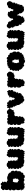

<svg xmlns="http://www.w3.org/2000/svg" viewBox="2534 -3298 791 5900"><g transform="rotate(-90 2930.0 -348.5)"><path d="M387 -17Q379 1 361 4Q343 7 323.5 -0.5Q304 -8 292 -22Q285 -13 272.5 -10.5Q260 -8 246 -19Q242 9 230 17Q218 25 208 15Q198 5 202 -21Q199 -5 180.5 3Q162 11 138.5 10.5Q115 10 97.5 1Q80 -8 80 -25Q59 -21 50 -31Q41 -41 45 -54Q49 -67 70 -71Q41 -71 31 -81Q21 -91 31 -101Q41 -111 70 -111Q56 -111 48 -125.5Q40 -140 37 -161.5Q34 -183 37 -204.5Q40 -226 48 -240.5Q56 -255 70 -255Q51 -255 41 -274.5Q31 -294 31 -319Q31 -344 41 -363.5Q51 -383 70 -383Q49 -383 39 -396.5Q29 -410 29 -427Q29 -444 39 -457.5Q49 -471 70 -471Q54 -471 46.5 -491Q39 -511 39 -537Q39 -563 46.5 -583Q54 -603 70 -603Q54 -603 45.5 -615Q37 -627 37 -643Q37 -659 45.5 -671Q54 -683 70 -683Q70 -699 86 -708Q102 -717 123.5 -717Q145 -717 161.5 -709Q178 -701 178 -685Q178 -704 190.5 -713.5Q203 -723 219.5 -723.5Q236 -724 248.5 -714.5Q261 -705 261 -685Q287 -684 295 -671Q303 -658 293.5 -646Q284 -634 259 -635Q278 -635 287.5 -623Q297 -611 297 -595Q297 -579 287.5 -567Q278 -555 259 -555Q276 -555 284.5 -548.5Q293 -542 294 -534Q311 -534 326 -523.5Q341 -513 339 -497Q344 -510 364.5 -517.5Q385 -525 409.5 -526Q434 -527 452.5 -520Q471 -513 472 -498Q481 -510 501.5 -503.5Q522 -497 542.5 -480.5Q563 -464 574 -446Q585 -428 576 -416Q596 -420 610.5 -404Q625 -388 630.5 -364Q636 -340 630 -319.5Q624 -299 604 -294Q621 -294 629 -279.5Q637 -265 637 -246Q637 -227 628 -213Q619 -199 602 -199Q618 -194 620.5 -175Q623 -156 616.5 -134Q610 -112 597 -98Q584 -84 569 -89Q580 -76 576.5 -62Q573 -48 561.5 -37.5Q550 -27 536 -25Q522 -23 510 -35Q515 -14 502.5 -1Q490 12 469 16Q448 20 425.5 12Q403 4 387 -17ZM258 -278Q273 -278 278 -271Q283 -264 278 -257Q273 -250 258 -250Q268 -251 273.5 -241Q279 -231 279.5 -218.5Q280 -206 274 -199Q285 -201 299.5 -194.5Q314 -188 327.5 -177Q341 -166 348 -156Q348 -170 365 -187Q382 -204 395 -204Q385 -211 383.5 -227.5Q382 -244 388.5 -258Q395 -272 408 -271Q399 -272 393 -285Q387 -298 385 -313.5Q383 -329 388 -338Q378 -333 367 -339.5Q356 -346 354 -357Q346 -345 330.5 -344.5Q315 -344 307 -355Q306 -347 301 -344Q296 -341 289 -345Q294 -334 287.5 -322Q281 -310 269 -309Q286 -304 283 -290.5Q280 -277 258 -278Z M826 -29Q815 -16 799 -19Q783 -22 769.5 -34Q756 -46 751 -61.5Q746 -77 757 -89Q739 -82 726.5 -87.5Q714 -93 709 -104.5Q704 -116 709.5 -129Q715 -142 733 -149Q712 -147 700.5 -158Q689 -169 687.5 -185Q686 -201 695.5 -214Q705 -227 726 -229Q706 -229 696 -244Q686 -259 686 -279Q686 -299 696 -314Q706 -329 726 -329Q703 -329 695.5 -339Q688 -349 695.5 -359Q703 -369 726 -369Q701 -369 692.5 -382Q684 -395 692.5 -408Q701 -421 726 -421Q704 -426 696 -440Q688 -454 691.5 -468.5Q695 -483 708.5 -491.5Q722 -500 744 -495Q744 -513 758.5 -523.5Q773 -534 794.5 -537.5Q816 -541 837 -537.5Q858 -534 872.5 -523.5Q887 -513 887 -495Q907 -507 922 -498Q937 -489 939 -471.5Q941 -454 921 -442Q934 -442 940.5 -430Q947 -418 947 -402Q947 -386 940.5 -374Q934 -362 921 -362Q936 -362 944 -349Q952 -336 952 -319Q952 -302 944 -288.5Q936 -275 921 -275Q936 -276 944.5 -265Q953 -254 953.5 -238.5Q954 -223 947 -212Q965 -214 987.5 -205Q1010 -196 1023 -182Q1027 -193 1035.5 -201.5Q1044 -210 1054 -212Q1039 -220 1043.5 -236Q1048 -252 1071 -252Q1057 -252 1049.5 -270Q1042 -288 1042 -311.5Q1042 -335 1049.5 -352.5Q1057 -370 1071 -370Q1051 -370 1044.5 -381Q1038 -392 1044.5 -403Q1051 -414 1071 -414Q1056 -416 1049.5 -429Q1043 -442 1045 -458Q1047 -474 1056 -485.5Q1065 -497 1081 -495Q1081 -517 1092.5 -528Q1104 -539 1118.5 -539Q1133 -539 1144.5 -528Q1156 -517 1156 -495Q1156 -518 1169 -525.5Q1182 -533 1195 -525.5Q1208 -518 1208 -495Q1216 -510 1229 -512Q1242 -514 1253.5 -507.5Q1265 -501 1269.5 -488.5Q1274 -476 1265 -461Q1285 -461 1295 -451Q1305 -441 1305 -427.5Q1305 -414 1295 -403.5Q1285 -393 1265 -393Q1290 -393 1298 -379.5Q1306 -366 1298 -352Q1290 -338 1265 -338Q1281 -338 1289 -320.5Q1297 -303 1297 -280Q1297 -257 1289 -239.5Q1281 -222 1265 -222Q1285 -222 1294.5 -207.5Q1304 -193 1304 -174Q1304 -155 1294.5 -141Q1285 -127 1265 -127Q1277 -124 1280 -107.5Q1283 -91 1278.5 -70.5Q1274 -50 1264.5 -36Q1255 -22 1243 -25Q1243 1 1229 9.5Q1215 18 1201 9.5Q1187 1 1187 -25Q1187 0 1172.5 8.5Q1158 17 1143 9Q1128 1 1128 -25Q1121 -4 1110 2Q1099 8 1090.5 1Q1082 -6 1083 -23Q1075 -7 1053.5 -2Q1032 3 1013 -4.5Q994 -12 994 -32Q995 -18 980 -8.5Q965 1 939.5 3Q914 5 884 -2Q854 -9 826 -29Z M1500 -29Q1489 -16 1473 -19Q1457 -22 1443.5 -34Q1430 -46 1425 -61.5Q1420 -77 1431 -89Q1413 -82 1400.5 -87.5Q1388 -93 1383 -104.5Q1378 -116 1383.5 -129Q1389 -142 1407 -149Q1386 -147 1374.5 -158Q1363 -169 1361.5 -185Q1360 -201 1369.5 -214Q1379 -227 1400 -229Q1380 -229 1370 -244Q1360 -259 1360 -279Q1360 -299 1370 -314Q1380 -329 1400 -329Q1377 -329 1369.5 -339Q1362 -349 1369.5 -359Q1377 -369 1400 -369Q1375 -369 1366.5 -382Q1358 -395 1366.5 -408Q1375 -421 1400 -421Q1378 -426 1370 -440Q1362 -454 1365.5 -468.5Q1369 -483 1382.5 -491.5Q1396 -500 1418 -495Q1418 -513 1432.5 -523.5Q1447 -534 1468.5 -537.5Q1490 -541 1511 -537.5Q1532 -534 1546.5 -523.5Q1561 -513 1561 -495Q1581 -507 1596 -498Q1611 -489 1613 -471.5Q1615 -454 1595 -442Q1608 -442 1614.5 -430Q1621 -418 1621 -402Q1621 -386 1614.5 -374Q1608 -362 1595 -362Q1610 -362 1618 -349Q1626 -336 1626 -319Q1626 -302 1618 -288.5Q1610 -275 1595 -275Q1610 -276 1618.5 -265Q1627 -254 1627.5 -238.5Q1628 -223 1621 -212Q1639 -214 1661.5 -205Q1684 -196 1697 -182Q1701 -193 1709.5 -201.5Q1718 -210 1728 -212Q1713 -220 1717.5 -236Q1722 -252 1745 -252Q1731 -252 1723.5 -270Q1716 -288 1716 -311.5Q1716 -335 1723.5 -352.5Q1731 -370 1745 -370Q1725 -370 1718.5 -381Q1712 -392 1718.5 -403Q1725 -414 1745 -414Q1730 -416 1723.5 -429Q1717 -442 1719 -458Q1721 -474 1730 -485.5Q1739 -497 1755 -495Q1755 -517 1766.5 -528Q1778 -539 1792.5 -539Q1807 -539 1818.5 -528Q1830 -517 1830 -495Q1830 -518 1843 -525.5Q1856 -533 1869 -525.5Q1882 -518 1882 -495Q1890 -510 1903 -512Q1916 -514 1927.5 -507.5Q1939 -501 1943.5 -488.5Q1948 -476 1939 -461Q1959 -461 1969 -451Q1979 -441 1979 -427.5Q1979 -414 1969 -403.5Q1959 -393 1939 -393Q1964 -393 1972 -379.5Q1980 -366 1972 -352Q1964 -338 1939 -338Q1955 -338 1963 -320.5Q1971 -303 1971 -280Q1971 -257 1963 -239.5Q1955 -222 1939 -222Q1959 -222 1968.5 -207.5Q1978 -193 1978 -174Q1978 -155 1968.5 -141Q1959 -127 1939 -127Q1951 -124 1954 -107.5Q1957 -91 1952.5 -70.5Q1948 -50 1938.5 -36Q1929 -22 1917 -25Q1917 1 1903 9.5Q1889 18 1875 9.5Q1861 1 1861 -25Q1861 0 1846.5 8.5Q1832 17 1817 9Q1802 1 1802 -25Q1795 -4 1784 2Q1773 8 1764.5 1Q1756 -6 1757 -23Q1749 -7 1727.5 -2Q1706 3 1687 -4.5Q1668 -12 1668 -32Q1669 -18 1654 -8.5Q1639 1 1613.5 3Q1588 5 1558 -2Q1528 -9 1500 -29Z M2079 -95Q2063 -95 2053 -109Q2043 -123 2040 -143.5Q2037 -164 2040 -185Q2043 -206 2053 -220Q2063 -234 2079 -234Q2058 -234 2048 -249Q2038 -264 2038 -284Q2038 -304 2048 -319Q2058 -334 2079 -334Q2059 -334 2049 -352Q2039 -370 2039 -393.5Q2039 -417 2049 -435Q2059 -453 2079 -453Q2058 -453 2050.5 -463Q2043 -473 2050.5 -483Q2058 -493 2079 -493Q2079 -508 2094.5 -516Q2110 -524 2131 -524Q2152 -524 2168 -517Q2184 -510 2184 -495Q2189 -513 2201.5 -520.5Q2214 -528 2228 -525.5Q2242 -523 2251.5 -512.5Q2261 -502 2259 -485Q2263 -497 2279.5 -503Q2296 -509 2315.5 -508.5Q2335 -508 2349.5 -501Q2364 -494 2365 -480Q2362 -502 2380.5 -515Q2399 -528 2424.5 -531.5Q2450 -535 2471 -526.5Q2492 -518 2495 -497Q2514 -496 2522.5 -477Q2531 -458 2529.5 -433.5Q2528 -409 2518 -390.5Q2508 -372 2489 -373Q2505 -359 2502 -345Q2499 -331 2485.5 -326Q2472 -321 2456 -335Q2456 -320 2442 -311Q2428 -302 2407.5 -299.5Q2387 -297 2368 -301Q2349 -305 2339 -316Q2342 -301 2330.5 -290.5Q2319 -280 2305 -283Q2314 -267 2313 -241.5Q2312 -216 2301.5 -196.5Q2291 -177 2273 -178Q2290 -178 2299 -166Q2308 -154 2308 -138.5Q2308 -123 2299 -111Q2290 -99 2273 -99Q2288 -94 2292.5 -80.5Q2297 -67 2292.5 -52.5Q2288 -38 2277 -29Q2266 -20 2251 -25Q2251 -6 2234 3.5Q2217 13 2194 13Q2171 13 2153.5 3.5Q2136 -6 2136 -25Q2136 -6 2128 2.5Q2120 11 2108.5 5Q2097 -1 2088.5 -25Q2080 -49 2079 -95Z M2744 -53Q2724 -45 2712.5 -53.5Q2701 -62 2703.5 -75.5Q2706 -89 2726 -98Q2712 -92 2697.5 -103Q2683 -114 2671 -134Q2659 -154 2653 -177Q2647 -200 2649.5 -218Q2652 -236 2666 -242Q2641 -231 2628.5 -238.5Q2616 -246 2619.5 -260.5Q2623 -275 2648 -286Q2625 -276 2613 -283Q2601 -290 2604.5 -303.5Q2608 -317 2631 -326Q2615 -320 2600.5 -331.5Q2586 -343 2578 -362.5Q2570 -382 2572 -400.5Q2574 -419 2590 -426Q2563 -415 2548 -425Q2533 -435 2536.5 -452.5Q2540 -470 2567 -481Q2557 -506 2561.5 -517.5Q2566 -529 2577.5 -524Q2589 -519 2599 -495Q2599 -514 2610 -523.5Q2621 -533 2635 -533Q2649 -533 2659.5 -523.5Q2670 -514 2670 -495Q2674 -514 2686.5 -521.5Q2699 -529 2713 -526Q2727 -523 2736 -511.5Q2745 -500 2741 -480Q2761 -487 2775.5 -477Q2790 -467 2796.5 -449Q2803 -431 2797.5 -414Q2792 -397 2772 -390Q2787 -395 2799 -386Q2811 -377 2816.5 -361Q2822 -345 2818.5 -330.5Q2815 -316 2799 -311Q2817 -317 2828.5 -309Q2840 -301 2842 -288Q2847 -288 2852 -285Q2853 -299 2862.5 -308.5Q2872 -318 2886 -314Q2874 -318 2873.5 -334.5Q2873 -351 2879.5 -370.5Q2886 -390 2897 -403Q2908 -416 2919 -412Q2892 -421 2887 -435.5Q2882 -450 2895 -458Q2908 -466 2935 -457Q2930 -470 2943 -482Q2956 -494 2976.5 -501.5Q2997 -509 3015 -508.5Q3033 -508 3038 -495Q3038 -517 3049.5 -524Q3061 -531 3073 -524Q3085 -517 3085 -495Q3097 -496 3104 -485Q3111 -474 3112.5 -459Q3114 -444 3108.5 -432Q3103 -420 3091 -419Q3109 -411 3113 -395Q3117 -379 3110.5 -363Q3104 -347 3090 -338.5Q3076 -330 3057 -337Q3071 -332 3071.5 -313.5Q3072 -295 3063.5 -274.5Q3055 -254 3041.5 -241Q3028 -228 3015 -234Q3039 -224 3043 -209.5Q3047 -195 3034 -187.5Q3021 -180 2996 -190Q3017 -181 3020 -160.5Q3023 -140 3014 -118Q3005 -96 2988 -83.5Q2971 -71 2950 -79Q2957 -67 2944.5 -52.5Q2932 -38 2911.5 -27Q2891 -16 2872 -14Q2853 -12 2846 -25Q2846 -10 2833 -2.5Q2820 5 2802 2.5Q2784 0 2767.5 -13.5Q2751 -27 2744 -53Z M3227 -95Q3211 -95 3201 -109Q3191 -123 3188 -143.5Q3185 -164 3188 -185Q3191 -206 3201 -220Q3211 -234 3227 -234Q3206 -234 3196 -249Q3186 -264 3186 -284Q3186 -304 3196 -319Q3206 -334 3227 -334Q3207 -334 3197 -352Q3187 -370 3187 -393.5Q3187 -417 3197 -435Q3207 -453 3227 -453Q3206 -453 3198.5 -463Q3191 -473 3198.5 -483Q3206 -493 3227 -493Q3227 -508 3242.5 -516Q3258 -524 3279 -524Q3300 -524 3316 -517Q3332 -510 3332 -495Q3337 -513 3349.5 -520.5Q3362 -528 3376 -525.5Q3390 -523 3399.5 -512.5Q3409 -502 3407 -485Q3411 -497 3427.5 -503Q3444 -509 3463.5 -508.5Q3483 -508 3497.5 -501Q3512 -494 3513 -480Q3510 -502 3528.5 -515Q3547 -528 3572.5 -531.5Q3598 -535 3619 -526.5Q3640 -518 3643 -497Q3662 -496 3670.5 -477Q3679 -458 3677.5 -433.5Q3676 -409 3666 -390.5Q3656 -372 3637 -373Q3653 -359 3650 -345Q3647 -331 3633.5 -326Q3620 -321 3604 -335Q3604 -320 3590 -311Q3576 -302 3555.5 -299.5Q3535 -297 3516 -301Q3497 -305 3487 -316Q3490 -301 3478.5 -290.5Q3467 -280 3453 -283Q3462 -267 3461 -241.5Q3460 -216 3449.5 -196.5Q3439 -177 3421 -178Q3438 -178 3447 -166Q3456 -154 3456 -138.5Q3456 -123 3447 -111Q3438 -99 3421 -99Q3436 -94 3440.5 -80.5Q3445 -67 3440.5 -52.5Q3436 -38 3425 -29Q3414 -20 3399 -25Q3399 -6 3382 3.5Q3365 13 3342 13Q3319 13 3301.5 3.5Q3284 -6 3284 -25Q3284 -6 3276 2.5Q3268 11 3256.5 5Q3245 -1 3236.5 -25Q3228 -49 3227 -95Z M3904 -23Q3899 -8 3885.5 -3.5Q3872 1 3857.5 -4Q3843 -9 3834.5 -20.5Q3826 -32 3831 -47Q3822 -39 3807 -46Q3792 -53 3776.5 -68Q3761 -83 3749.5 -101.5Q3738 -120 3734.5 -136Q3731 -152 3740 -159Q3713 -155 3701.5 -167.5Q3690 -180 3697 -195.5Q3704 -211 3731 -215Q3716 -215 3708.5 -226Q3701 -237 3700.5 -251.5Q3700 -266 3707.5 -277.5Q3715 -289 3730 -289Q3714 -292 3708.5 -307Q3703 -322 3706.5 -339.5Q3710 -357 3720.5 -369Q3731 -381 3747 -378Q3730 -389 3728 -404Q3726 -419 3733.5 -430.5Q3741 -442 3755.5 -445.5Q3770 -449 3787 -438Q3778 -451 3782 -463.5Q3786 -476 3797 -483.5Q3808 -491 3821 -490Q3834 -489 3843 -476Q3836 -497 3844 -507.5Q3852 -518 3864.5 -515Q3877 -512 3885 -491Q3882 -507 3890 -516Q3898 -525 3910.5 -527.5Q3923 -530 3934 -524Q3945 -518 3948 -503Q3948 -518 3962.5 -525.5Q3977 -533 3996 -533Q4015 -533 4029.5 -525.5Q4044 -518 4044 -503Q4048 -524 4063.5 -532Q4079 -540 4096 -536.5Q4113 -533 4123.5 -519.5Q4134 -506 4130 -484Q4137 -498 4150.5 -499Q4164 -500 4176.5 -493.5Q4189 -487 4194.5 -475Q4200 -463 4192 -449Q4208 -460 4224 -453.5Q4240 -447 4250.5 -432Q4261 -417 4262 -399.5Q4263 -382 4247 -372Q4264 -373 4275.5 -360Q4287 -347 4292.5 -326.5Q4298 -306 4297 -284.5Q4296 -263 4287.5 -248Q4279 -233 4262 -231Q4283 -227 4290 -210.5Q4297 -194 4293.5 -174.5Q4290 -155 4276.5 -142Q4263 -129 4243 -133Q4258 -123 4259.5 -109.5Q4261 -96 4253 -85Q4245 -74 4232 -70.5Q4219 -67 4204 -77Q4213 -63 4209 -50.5Q4205 -38 4193.5 -31Q4182 -24 4168.5 -25Q4155 -26 4147 -40Q4153 -21 4141 -10Q4129 1 4113.5 -1.5Q4098 -4 4092 -24Q4096 0 4083 9.5Q4070 19 4054.5 13Q4039 7 4036 -16Q4038 27 4006 27Q3974 27 3904 -23ZM4062 -180Q4051 -181 4046.5 -196Q4042 -211 4042.5 -231.5Q4043 -252 4048 -268Q4053 -284 4063 -287Q4053 -287 4043.5 -301Q4034 -315 4028.5 -333.5Q4023 -352 4024 -366Q4015 -358 4002 -360Q3989 -362 3982 -373Q3981 -365 3976 -363Q3971 -361 3965 -365Q3968 -351 3963.5 -332.5Q3959 -314 3950 -300Q3941 -286 3930 -286Q3942 -283 3945.5 -269Q3949 -255 3944 -241.5Q3939 -228 3926 -228Q3937 -230 3945.5 -216.5Q3954 -203 3957.5 -185Q3961 -167 3958 -154Q3972 -162 4000 -163Q4028 -164 4062 -180Z M4482 -29Q4471 -16 4455 -19Q4439 -22 4425.5 -34Q4412 -46 4407 -61.5Q4402 -77 4413 -89Q4395 -82 4382.5 -87.5Q4370 -93 4365 -104.5Q4360 -116 4365.5 -129Q4371 -142 4389 -149Q4368 -147 4356.5 -158Q4345 -169 4343.5 -185Q4342 -201 4351.5 -214Q4361 -227 4382 -229Q4362 -229 4352 -244Q4342 -259 4342 -279Q4342 -299 4352 -314Q4362 -329 4382 -329Q4359 -329 4351.5 -339Q4344 -349 4351.5 -359Q4359 -369 4382 -369Q4357 -369 4348.5 -382Q4340 -395 4348.5 -408Q4357 -421 4382 -421Q4360 -426 4352 -440Q4344 -454 4347.5 -468.5Q4351 -483 4364.5 -491.5Q4378 -500 4400 -495Q4400 -513 4414.5 -523.5Q4429 -534 4450.5 -537.5Q4472 -541 4493 -537.5Q4514 -534 4528.5 -523.5Q4543 -513 4543 -495Q4563 -507 4578 -498Q4593 -489 4595 -471.5Q4597 -454 4577 -442Q4590 -442 4596.5 -430Q4603 -418 4603 -402Q4603 -386 4596.5 -374Q4590 -362 4577 -362Q4592 -362 4600 -349Q4608 -336 4608 -319Q4608 -302 4600 -288.5Q4592 -275 4577 -275Q4592 -276 4600.5 -265Q4609 -254 4609.5 -238.5Q4610 -223 4603 -212Q4621 -214 4643.5 -205Q4666 -196 4679 -182Q4683 -193 4691.5 -201.5Q4700 -210 4710 -212Q4695 -220 4699.5 -236Q4704 -252 4727 -252Q4713 -252 4705.5 -270Q4698 -288 4698 -311.5Q4698 -335 4705.5 -352.5Q4713 -370 4727 -370Q4707 -370 4700.5 -381Q4694 -392 4700.5 -403Q4707 -414 4727 -414Q4712 -416 4705.5 -429Q4699 -442 4701 -458Q4703 -474 4712 -485.5Q4721 -497 4737 -495Q4737 -517 4748.5 -528Q4760 -539 4774.5 -539Q4789 -539 4800.5 -528Q4812 -517 4812 -495Q4812 -518 4825 -525.5Q4838 -533 4851 -525.5Q4864 -518 4864 -495Q4872 -510 4885 -512Q4898 -514 4909.5 -507.5Q4921 -501 4925.5 -488.5Q4930 -476 4921 -461Q4941 -461 4951 -451Q4961 -441 4961 -427.5Q4961 -414 4951 -403.5Q4941 -393 4921 -393Q4946 -393 4954 -379.5Q4962 -366 4954 -352Q4946 -338 4921 -338Q4937 -338 4945 -320.5Q4953 -303 4953 -280Q4953 -257 4945 -239.5Q4937 -222 4921 -222Q4941 -222 4950.5 -207.5Q4960 -193 4960 -174Q4960 -155 4950.5 -141Q4941 -127 4921 -127Q4933 -124 4936 -107.5Q4939 -91 4934.5 -70.5Q4930 -50 4920.5 -36Q4911 -22 4899 -25Q4899 1 4885 9.5Q4871 18 4857 9.5Q4843 1 4843 -25Q4843 0 4828.5 8.5Q4814 17 4799 9Q4784 1 4784 -25Q4777 -4 4766 2Q4755 8 4746.5 1Q4738 -6 4739 -23Q4731 -7 4709.5 -2Q4688 3 4669 -4.5Q4650 -12 4650 -32Q4651 -18 4636 -8.5Q4621 1 4595.5 3Q4570 5 4540 -2Q4510 -9 4482 -29Z M5162 -82Q5145 -77 5133.5 -84Q5122 -91 5118 -103.5Q5114 -116 5119.5 -128.5Q5125 -141 5142 -147Q5122 -140 5105.5 -156.5Q5089 -173 5081 -198.5Q5073 -224 5077 -246.5Q5081 -269 5101 -275Q5078 -268 5066.5 -276Q5055 -284 5059.5 -296.5Q5064 -309 5088 -317Q5068 -310 5053 -320.5Q5038 -331 5032.5 -349Q5027 -367 5033 -384Q5039 -401 5060 -408Q5042 -402 5028.5 -412.5Q5015 -423 5009.5 -440Q5004 -457 5008.5 -473Q5013 -489 5031 -495Q5031 -516 5047.5 -526Q5064 -536 5086 -536Q5108 -536 5125 -526Q5142 -516 5142 -495Q5154 -507 5171 -502Q5188 -497 5203 -482.5Q5218 -468 5222.5 -450.5Q5227 -433 5215 -421Q5227 -425 5239.5 -412.5Q5252 -400 5261 -378.5Q5270 -357 5274 -336Q5283 -344 5294 -347.5Q5305 -351 5315 -347Q5307 -357 5308 -376.5Q5309 -396 5316.5 -416.5Q5324 -437 5335.5 -450Q5347 -463 5360 -459Q5355 -472 5370 -484.5Q5385 -497 5407 -504Q5429 -511 5448.5 -509.5Q5468 -508 5472 -495Q5494 -505 5507 -495.5Q5520 -486 5519 -470Q5518 -454 5496 -444Q5513 -449 5525.5 -439Q5538 -429 5543 -412.5Q5548 -396 5543.5 -381Q5539 -366 5522 -360Q5534 -365 5544.5 -355.5Q5555 -346 5560 -332Q5568 -338 5578 -339.5Q5588 -341 5597 -336Q5590 -349 5594 -370Q5598 -391 5609.5 -406Q5621 -421 5635 -417Q5622 -428 5625.5 -445.5Q5629 -463 5642 -478.5Q5655 -494 5672 -500Q5689 -506 5702 -495Q5701 -513 5719 -522Q5737 -531 5760 -531.5Q5783 -532 5801 -523Q5819 -514 5819 -496Q5838 -490 5842 -468Q5846 -446 5838 -421Q5830 -396 5814.5 -380Q5799 -364 5780 -370Q5803 -362 5808 -350.5Q5813 -339 5802 -332Q5791 -325 5768 -332Q5795 -323 5800 -307Q5805 -291 5791.5 -280.5Q5778 -270 5751 -279Q5769 -273 5774 -258Q5779 -243 5773.5 -226.5Q5768 -210 5755 -200Q5742 -190 5724 -196Q5749 -188 5753 -172Q5757 -156 5744.5 -145.5Q5732 -135 5708 -143Q5726 -137 5730 -120Q5734 -103 5728.5 -84Q5723 -65 5709.5 -53.5Q5696 -42 5678 -48Q5686 -31 5677.5 -20Q5669 -9 5655 -8.5Q5641 -8 5632 -25Q5629 -9 5609.5 -5.5Q5590 -2 5566.5 -7.5Q5543 -13 5527 -24.5Q5511 -36 5514 -52Q5503 -48 5492 -60.5Q5481 -73 5474 -92Q5467 -111 5467.5 -128Q5468 -145 5480 -149Q5464 -143 5447.5 -166.5Q5431 -190 5423 -219Q5409 -209 5395 -216Q5406 -212 5408 -195.5Q5410 -179 5404.5 -158Q5399 -137 5389.5 -117Q5380 -97 5368.5 -85.5Q5357 -74 5346 -78Q5370 -69 5374 -56Q5378 -43 5366.5 -35.5Q5355 -28 5331 -37Q5339 -15 5333 -4.5Q5327 6 5316 1.5Q5305 -3 5297 -25Q5297 -4 5280 5.5Q5263 15 5239 10Q5215 5 5193.5 -17.5Q5172 -40 5162 -82Z"/></g></svg>

Font: Rubik Bubbles
Style: Regular
Weight: 400
Designer: Hubert and Fischer, NaN
Foundry: Hubert and Fischer, NaN
Version: Version 2.200